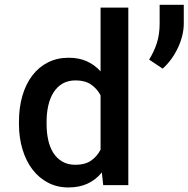

<svg xmlns="http://www.w3.org/2000/svg" viewBox="-20 -782 796 811"><path d="M60.1 -268.1Q60.1 -328.1 74.7 -377.9Q89.4 -427.7 116.7 -463.4Q144 -499 182.9 -518.6Q221.7 -538.1 270 -538.1Q313.5 -538.1 346.7 -523.2Q379.9 -508.3 404.8 -480.5V-750H522V0H416L410.2 -53.7Q385.3 -22.9 350.3 -6.6Q315.4 9.8 269 9.8Q221.2 9.8 182.6 -10.5Q144 -30.8 116.9 -66.4Q89.8 -102.1 75 -151.1Q60.1 -200.2 60.1 -257.8ZM176.8 -257.8Q176.8 -222.2 183.6 -190.9Q190.4 -159.7 205.3 -136.2Q220.2 -112.8 243.4 -99.4Q266.6 -85.9 298.8 -85.9Q338.9 -85.9 364.3 -103.3Q389.6 -120.6 404.8 -149.9V-379.4Q389.6 -408.2 364 -425.3Q338.4 -442.4 299.8 -442.4Q267.1 -442.4 243.9 -428.7Q220.7 -415 205.8 -391.1Q190.9 -367.2 183.8 -335.4Q176.8 -303.7 176.8 -268.1ZM756.3 -682.6Q756.3 -658.2 750 -632.1Q743.7 -606 731.9 -580.8Q720.2 -555.7 703.6 -532.7Q687 -509.8 667 -492.2L609.9 -530.3Q630.9 -564 642.6 -600.3Q654.3 -636.7 654.3 -682.1V-761.7H756.3Z"/></svg>

Font: Roboto Mono
Style: Regular
Weight: 500
Designer: Google
Version: Version 2.000986; 2015; ttfautohint (v1.3)